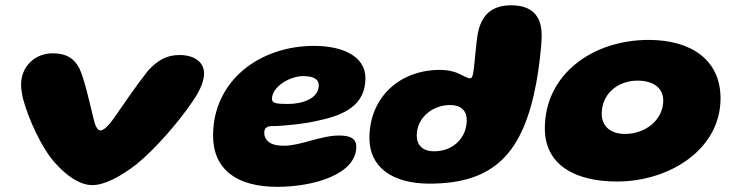

<svg xmlns="http://www.w3.org/2000/svg" viewBox="-20 -663 2758 724"><path d="M328.5 35C373.5 35 434 3.5 494 -43C565 -100 655 -205 703 -276C726 -308 749.5 -351 749.5 -385C749.5 -431.5 710 -455.5 657 -455.5C607 -455.5 575 -435.5 539 -397.5C492.5 -339 450 -275 408.5 -216C389 -188 370 -171 359 -171C347.5 -171 339 -188 333 -214.5C317.5 -278.5 297 -369 279.5 -404.5C261 -441.5 231 -462 179 -462C112 -462 59.5 -413 59.5 -343.5C59.5 -327 62.5 -309 67 -290C86.5 -216 137.5 -102.5 190 -46C233.5 2 282 35 328.5 35Z M1025.5 41.5C1164 41.5 1323.5 -6 1323.5 -109.5C1323.5 -142.5 1297.5 -152 1258.5 -152C1189 -152 1114 -113.5 1051 -113.5C1019 -113.5 996 -120 984.5 -137C979 -144 976.5 -152.5 976.5 -162.5C976.5 -182 988.5 -187.5 1007 -187.5C1046.5 -187.5 1134 -196.5 1180.5 -208.5C1277 -228.5 1358 -266 1358 -368C1358 -452.5 1269.5 -490 1164.5 -490C957.5 -490 783.5 -357.5 783.5 -152C783.5 -25 871.5 41.5 1025.5 41.5ZM1067 -271C1024.5 -271 1005.5 -273 1005.5 -290C1005.5 -336 1072.5 -376 1123.5 -376C1157.5 -376 1182 -367 1182 -341C1182 -289.5 1116 -271 1067 -271Z M1599.5 29.5C1847 29.5 1953.5 -89.5 2002.5 -352C2011.5 -400 2022.5 -485.5 2022.5 -530C2022.5 -607 1982 -643 1907.5 -643C1839.5 -643 1799 -611.5 1783.5 -545C1774.5 -506.5 1769.5 -405.5 1762.5 -379.5C1760.5 -371 1757 -367.5 1752 -367.5C1745.5 -367.5 1732 -374.5 1717 -382C1701.5 -390.5 1673.5 -399.5 1640 -399.5C1484.5 -399.5 1373 -294 1373 -142C1373 -34 1457.5 29.5 1599.5 29.5ZM1617 -92.5C1574 -92.5 1551.5 -115.5 1551.5 -152C1551.5 -218 1609.5 -267 1677.5 -267C1716.5 -267 1740 -247 1740 -210C1740 -143.5 1689 -92.5 1617 -92.5Z M2306.5 21.5C2504.5 21.5 2697 -99.5 2697 -292C2697 -439 2584 -512.5 2426 -512.5C2215 -512.5 2034.5 -383 2034.5 -179C2034.5 -38 2153 21.5 2306.5 21.5ZM2337 -158C2278 -158 2249 -190.5 2249 -234.5C2249 -308 2308.5 -359 2384.5 -359C2436 -359 2481 -336.5 2481 -284C2481 -213 2416.5 -158 2337 -158Z"/></svg>

Font: Gluten
Style: Bold Italic
Weight: 700
Italic angle: -13°
Designer: Tyler Finck
Foundry: Etcetera Type Company
Version: Version 0.920